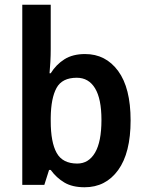

<svg xmlns="http://www.w3.org/2000/svg" viewBox="-20 -780 615 810"><path d="M194 -573Q194 -547 192.5 -519Q191 -491 189 -471H194Q217 -508 252 -530Q287 -552 339 -552Q426 -552 478.5 -480.5Q531 -409 531 -272Q531 -135 478.5 -62.5Q426 10 337 10Q285 10 251.5 -10Q218 -30 194 -63H187L167 0H74V-760H194ZM304 -452Q242 -452 218.5 -409Q195 -366 194 -284V-269Q194 -180 219 -135Q244 -90 306 -90Q354 -90 381 -136Q408 -182 408 -274Q408 -363 381 -407.5Q354 -452 304 -452Z"/></svg>

Font: Noto Sans Gurmukhi UI SemiCondensed SemiBold
Style: Regular
Weight: 600
Width: 4
Designer: Jelle Bosma - Monotype Design Team
Foundry: Monotype Imaging Inc.
Version: Version 2.004; ttfautohint (v1.8.4.7-5d5b)